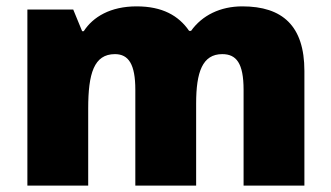

<svg xmlns="http://www.w3.org/2000/svg" viewBox="-20 -634 1040 603"><path d="M741 -614C672 -614 615 -586 580 -537H574C541 -585 490 -614 409 -614C327 -614 272 -581 243 -536H238L210 -604H66V-51H257V-293C257 -403 275 -464 341 -464C384 -464 405 -432 405 -352V-51H596V-309C596 -408 616 -464 678 -464C722 -464 745 -436 745 -352V-51H936V-411C936 -553 867 -614 741 -614Z"/></svg>

Font: Noto Sans Tamil UI Black
Style: Regular
Weight: 900
Designer: Jelle Bosma - Monotype Design Team
Foundry: Monotype Imaging Inc.
Version: Version 2.004